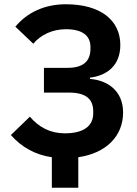

<svg xmlns="http://www.w3.org/2000/svg" viewBox="-20 -730 644 900"><path d="M223 150H347V7C478 -12 557 -92 557 -203C557 -305 483 -354 402 -360V-366C483 -376 544 -424 544 -519C544 -636 450 -710 289 -710C188 -710 107 -671 52 -605L136 -525C171 -567 226 -593 289 -593C366 -593 404 -563 404 -510V-502C404 -442 369 -412 297 -412H186V-296H303C381 -296 417 -267 417 -208V-199C417 -138 370 -105 284 -105C215 -105 162 -134 120 -183L31 -97C81 -40 146 -4 223 7Z"/></svg>

Font: Braiins Sans SemiBold
Style: Regular
Weight: 600
Designer: Mike Abbink, Paul van der Laan, Pieter van Rosmalen, Jiri Chlebus, Lubos Buracinsky
Foundry: Bold Monday, Sudetype
Version: Version 1.000;hotconv 1.0.109;makeotfexe 2.5.65596